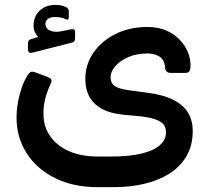

<svg xmlns="http://www.w3.org/2000/svg" viewBox="-20 -598 866 790"><path d="M112 -381Q104 -379 99.5 -383Q95 -387 95 -394V-417Q95 -428 99 -432Q103 -436 111 -438L137 -446Q129 -454 123.5 -466Q118 -478 118 -492Q118 -530 143 -554Q168 -578 209 -578Q221 -578 232 -575.5Q243 -573 251 -569Q263 -563 263 -553V-526Q263 -515 252 -518Q241 -524 229.5 -526Q218 -528 206 -528Q187 -528 177 -520Q167 -512 167 -500Q167 -480 187.5 -471.5Q208 -463 240 -471L271 -477Q282 -479 285.5 -476Q289 -473 289 -464V-440Q289 -426 277 -423ZM381 172Q282 172 207 135Q132 98 90 33Q48 -32 48 -115Q48 -141 52.5 -169.5Q57 -198 66 -227Q75 -256 88 -279Q97 -296 104.5 -301Q112 -306 129 -299L174 -282Q186 -278 190.5 -271.5Q195 -265 187 -250Q173 -220 165.5 -189Q158 -158 159 -127Q159 -77 186.5 -37.5Q214 2 264 24Q314 46 383 46H439Q512 46 562 34Q612 22 637.5 -0.5Q663 -23 663 -53Q663 -72 654 -84.5Q645 -97 623 -105.5Q601 -114 562 -119L487 -126Q430 -132 396 -152Q362 -172 346.5 -202.5Q331 -233 331 -272Q331 -332 364 -380.5Q397 -429 455 -458Q513 -487 587 -487Q629 -487 661.5 -473.5Q694 -460 717 -437Q740 -414 752 -386Q764 -358 764 -328Q764 -313 759.5 -305.5Q755 -298 742 -298H683Q661 -298 659 -320Q657 -352 636.5 -365Q616 -378 588 -378Q543 -378 509 -363.5Q475 -349 455 -326.5Q435 -304 435 -280Q435 -256 452 -244Q469 -232 515 -226L583 -217Q653 -208 694.5 -186.5Q736 -165 754.5 -133Q773 -101 773 -60Q773 1 747 45Q721 89 676 117Q631 145 573 158.5Q515 172 451 172Z"/></svg>

Font: Rubik Medium
Style: Italic
Weight: 500
Italic angle: -12°
Designer: Hubert and Fischer
Foundry: Hubert and Fischer
Version: Version 2.300;gftools[0.9.30]